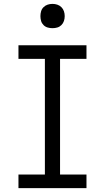

<svg xmlns="http://www.w3.org/2000/svg" viewBox="-20 -968 540 988"><path d="M75 0V-70H211V-665H75V-735H425V-665H289V-70H425V0ZM250 -823Q237 -823 225 -826.5Q213 -830 204 -839Q195 -848 191.5 -860Q188 -872 188 -885Q188 -898 191.5 -910Q195 -922 204 -931Q213 -940 225 -944Q237 -948 250 -948Q263 -948 275 -944Q287 -940 296 -931Q305 -922 309 -910Q313 -898 313 -885Q313 -872 309 -860Q305 -848 296 -839Q287 -830 275 -826.5Q263 -823 250 -823Z"/></svg>

Font: Iosevka SS18
Style: Regular
Weight: 400
Monospace: yes
Designer: Belleve Invis
Foundry: Belleve Invis
Version: Version 25.1.1; ttfautohint (v1.8.4)